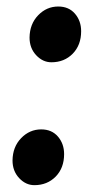

<svg xmlns="http://www.w3.org/2000/svg" viewBox="-20 -546 284 575"><path d="M68.5 -433.5Q69 -474 94.2 -500.2Q119.5 -526.5 154.5 -526.5Q186 -526.5 204.5 -505Q223 -483.5 223 -452.5Q223 -411 197.8 -385.2Q172.5 -359.5 134 -359.5Q108 -359.5 88.2 -380.8Q68.5 -402 68.5 -433.5ZM17.5 -65.5Q18 -106 43.2 -132.2Q68.5 -158.5 103.5 -158.5Q135 -158.5 153.5 -137Q172 -115.5 172 -84.5Q172 -43 146.8 -17.2Q121.5 8.5 83 8.5Q57 8.5 37.2 -12.8Q17.5 -34 17.5 -65.5Z"/></svg>

Font: Merriweather 48pt Black
Style: Italic
Weight: 900
Italic angle: -7.8°
Version: Version 2.101